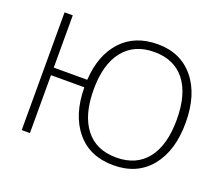

<svg xmlns="http://www.w3.org/2000/svg" viewBox="-120 -904 1269 1094"><g transform="rotate(20 514.0 -357.5)"><path d="M473.1 -593.8Q407.2 -510.7 407.2 -357.9Q407.2 -205.1 472.2 -121.1Q537.1 -37.1 659.2 -37.1Q781.2 -37.1 846.2 -120.1Q911.1 -203.1 911.1 -357.4Q911.1 -511.7 846.2 -594.2Q781.2 -676.8 660.2 -676.8Q539.1 -676.8 473.1 -593.8ZM353 -351.1H150.9V0H101.1V-713.9H150.9V-397H354Q363.3 -549.3 444.3 -637.2Q525.4 -725.1 664.1 -725.1Q802.7 -725.1 883.8 -626.7Q964.8 -528.3 964.8 -358.4Q964.8 -188.5 883.8 -89.4Q802.7 9.8 659.2 9.8Q515.6 9.8 434.8 -87.6Q354 -185.1 353 -351.1Z"/></g></svg>

Font: OpenSans-Light
Style: Regular
Weight: 300
Foundry: Ascender Corporation
Version: Version 1.10